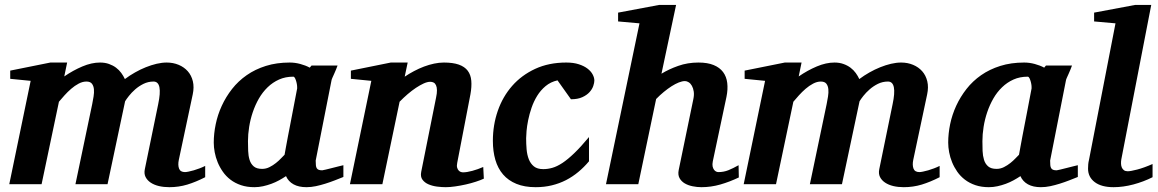

<svg xmlns="http://www.w3.org/2000/svg" viewBox="-20 -757 4758 789"><path d="M823.2 -28.8Q785.2 -9.3 749.8 1.5Q714.4 12.2 675.8 12.2Q652.8 12.2 633.1 7.6Q613.3 2.9 599.1 -6.6Q585 -16.1 578.1 -29.8Q571.3 -43.5 575.2 -62L629.9 -328.1Q649.9 -421.9 610.8 -421.9Q588.9 -421.9 569.6 -412.4Q550.3 -402.8 535.4 -389.6Q520.5 -376.5 509.8 -362.8Q499 -349.1 494.1 -340.8L421.9 0H290L358.9 -329.1Q361.8 -343.8 364.5 -360.1Q367.2 -376.5 366 -390.1Q364.7 -403.8 357.9 -412.8Q351.1 -421.9 335 -421.9Q319.3 -421.9 303.2 -413.3Q287.1 -404.8 272.5 -392.1Q257.8 -379.4 244.9 -365Q231.9 -350.6 222.2 -338.9L150.9 0H18.1L106 -424.8L22 -433.1V-466.8L187 -500H255.9L244.1 -442.9Q280.3 -467.8 318.4 -483.9Q356.4 -500 391.1 -500Q411.6 -500 428 -494.1Q444.3 -488.3 457 -478.8Q469.7 -469.2 478.5 -457Q487.3 -444.8 493.2 -432.1Q512.7 -446.8 534.7 -459.2Q556.6 -471.7 579.1 -480.7Q601.6 -489.7 623.5 -494.9Q645.5 -500 665 -500Q691.4 -500 713.9 -490.7Q736.3 -481.4 751.5 -464.4Q766.6 -447.3 772.5 -423.1Q778.3 -398.9 772 -369.1L714.8 -100.1Q710.4 -78.6 715.8 -64.2Q721.2 -49.8 740.2 -49.8Q745.1 -49.8 754.9 -51.8Q764.6 -53.7 776.4 -57.1Q788.1 -60.5 800.3 -65.2Q812.5 -69.8 823.2 -75.2Z M1201.2 -394Q1201.7 -396 1200.9 -403.8Q1200.2 -411.6 1198 -420.2Q1195.8 -428.7 1192.6 -435.3Q1189.5 -441.9 1185.1 -441.9Q1152.8 -441.9 1126.7 -430.2Q1100.6 -418.5 1079.8 -398.4Q1059.1 -378.4 1043.9 -352.1Q1028.8 -325.7 1018.8 -296.1Q1008.8 -266.6 1003.9 -235.8Q999 -205.1 999 -176.8Q999 -156.7 999.8 -136.7Q1000.5 -116.7 1005.6 -100.1Q1010.7 -83.5 1022.7 -73.2Q1034.7 -63 1057.1 -63Q1073.2 -63 1087.6 -70.3Q1102.1 -77.6 1114 -87.2Q1126 -96.7 1135 -106.4Q1144 -116.2 1149.4 -121.1Q1152.8 -141.1 1155 -152.1Q1157.2 -163.1 1158.9 -173.1Q1160.6 -183.1 1163.1 -195.8Q1165.5 -208.5 1170.2 -232.2Q1174.8 -255.9 1182.1 -294.2Q1189.5 -332.5 1201.2 -394ZM1391.1 -29.8Q1374 -22.9 1355.2 -15.6Q1336.4 -8.3 1316.9 -2.2Q1297.4 3.9 1277.8 8.1Q1258.3 12.2 1239.3 12.2Q1207.5 12.2 1186.3 0.5Q1165 -11.2 1155.3 -33.2Q1142.1 -24.4 1127 -16.1Q1111.8 -7.8 1095.2 -1.7Q1078.6 4.4 1061 8.3Q1043.5 12.2 1025.4 12.2Q994.6 12.2 970.2 3.9Q945.8 -4.4 927.2 -18.6Q908.7 -32.7 895.8 -51.3Q882.8 -69.8 874.5 -90.1Q866.2 -110.4 862.3 -131.3Q858.4 -152.3 858.4 -170.9Q858.4 -208 866.5 -246.8Q874.5 -285.6 891.4 -322.3Q908.2 -358.9 933.6 -391.4Q959 -423.8 993.7 -448Q1028.3 -472.2 1072.5 -486.1Q1116.7 -500 1170.4 -500Q1192.4 -500 1214.1 -494.1Q1235.8 -488.3 1252.9 -479L1260.3 -487.8H1367.2Q1364.7 -480.5 1360.8 -471.2Q1356.9 -461.9 1353 -453.1Q1349.1 -444.3 1345.9 -437.3Q1342.8 -430.2 1342.3 -426.8L1277.3 -97.2Q1277.3 -85.9 1278.1 -78.1Q1278.8 -70.3 1281.7 -65.7Q1284.7 -61 1290 -59.1Q1295.4 -57.1 1304.2 -57.1Q1306.2 -57.1 1318.6 -60.1Q1331.1 -63 1345.9 -66.9Q1360.8 -70.8 1374 -74Q1387.2 -77.1 1391.1 -78.1Z M1968.3 -22.9Q1955.1 -16.6 1935.5 -10.3Q1916 -3.9 1894.3 1Q1872.6 5.9 1850.8 9Q1829.1 12.2 1812 12.2Q1795.4 12.2 1776.1 9.8Q1756.8 7.3 1741 0.5Q1725.1 -6.3 1716.1 -18.6Q1707 -30.8 1710.9 -50.8L1772 -356Q1775.9 -374 1775.6 -386.5Q1775.4 -398.9 1771.7 -406.7Q1768.1 -414.6 1762 -417.7Q1755.9 -420.9 1748 -420.9Q1736.3 -420.9 1721.2 -414.1Q1706.1 -407.2 1689.2 -396Q1672.4 -384.8 1655 -369.9Q1637.7 -355 1622.1 -338.9L1551.3 0H1418L1505.9 -424.8L1421.9 -433.1V-466.8L1585.9 -500H1655.3L1643.1 -441.9Q1661.1 -454.1 1681.4 -464.8Q1701.7 -475.6 1722.4 -483.4Q1743.2 -491.2 1763.9 -495.6Q1784.7 -500 1804.2 -500Q1841.3 -500 1865.5 -491.5Q1889.6 -482.9 1902.1 -466.3Q1914.6 -449.7 1916.7 -425.3Q1918.9 -400.9 1913.1 -369.1L1858.9 -87.9Q1856.4 -75.7 1858.6 -68.1Q1860.8 -60.5 1865 -56.2Q1869.1 -51.8 1874 -50.3Q1878.9 -48.8 1882.8 -48.8Q1898.4 -48.8 1920.9 -54.9Q1943.4 -61 1965.8 -70.8Z M2422.4 -425.8Q2422.4 -417 2418 -403.8Q2413.6 -390.6 2402.6 -378.4Q2391.6 -366.2 2373 -357.7Q2354.5 -349.1 2326.2 -349.1L2271 -426.8Q2242.7 -420.4 2222.2 -403.3Q2201.7 -386.2 2187.5 -363.3Q2173.3 -340.3 2164.3 -314Q2155.3 -287.6 2150.4 -263.2Q2145.5 -238.8 2143.8 -219Q2142.1 -199.2 2142.1 -189Q2142.1 -166 2144 -143.3Q2146 -120.6 2153.1 -102.5Q2160.2 -84.5 2174.1 -73.2Q2188 -62 2212.4 -62Q2231 -62 2250 -67.4Q2269 -72.8 2291.3 -87.4Q2313.5 -102.1 2340.1 -127.7Q2366.7 -153.3 2400.4 -193.8V-94.2Q2379.9 -69.8 2356.4 -50.3Q2333 -30.8 2305.9 -16.8Q2278.8 -2.9 2247.8 4.6Q2216.8 12.2 2181.2 12.2Q2135.3 12.2 2102.1 -1.5Q2068.8 -15.1 2047.4 -40Q2025.9 -64.9 2015.6 -100.1Q2005.4 -135.3 2005.4 -178.2Q2005.4 -243.2 2025.6 -301.5Q2045.9 -359.9 2084.7 -404.1Q2123.5 -448.2 2179.4 -474.1Q2235.4 -500 2307.1 -500Q2336.9 -500 2358.6 -492.9Q2380.4 -485.8 2394.5 -474.9Q2408.7 -463.9 2415.5 -450.9Q2422.4 -438 2422.4 -425.8Z M3016.1 -27.8Q2978.5 -9.8 2940.2 1.2Q2901.9 12.2 2862.3 12.2Q2844.7 12.2 2826.4 8.5Q2808.1 4.9 2793.9 -3.4Q2779.8 -11.7 2772.5 -25.1Q2765.1 -38.6 2769 -58.1L2829.1 -349.1Q2833 -367.2 2830.8 -381.1Q2828.6 -395 2823.2 -404.5Q2817.9 -414.1 2810.1 -418.9Q2802.2 -423.8 2794.9 -423.8Q2783.7 -423.8 2769.5 -418.2Q2755.4 -412.6 2739.7 -402.6Q2724.1 -392.6 2707.8 -379.2Q2691.4 -365.7 2676.3 -350.1L2603 0H2470.2L2607.9 -661.1L2520 -668.9V-705.1L2689 -736.8H2758.3L2698.2 -454.1Q2728.5 -472.7 2767.1 -486.3Q2805.7 -500 2850.1 -500Q2887.7 -500 2912.6 -489.7Q2937.5 -479.5 2951.4 -460.9Q2965.3 -442.4 2968.5 -416.3Q2971.7 -390.1 2965.3 -358.9L2909.2 -94.2Q2906.7 -81.5 2908.4 -73.2Q2910.2 -64.9 2914.1 -59.6Q2918 -54.2 2922.9 -52Q2927.7 -49.8 2932.1 -49.8Q2954.1 -49.8 2973.4 -57.6Q2992.7 -65.4 3015.1 -78.1Z M3841.3 -28.8Q3803.2 -9.3 3767.8 1.5Q3732.4 12.2 3693.8 12.2Q3670.9 12.2 3651.1 7.6Q3631.3 2.9 3617.2 -6.6Q3603 -16.1 3596.2 -29.8Q3589.4 -43.5 3593.3 -62L3647.9 -328.1Q3668 -421.9 3628.9 -421.9Q3606.9 -421.9 3587.6 -412.4Q3568.4 -402.8 3553.5 -389.6Q3538.6 -376.5 3527.8 -362.8Q3517.1 -349.1 3512.2 -340.8L3439.9 0H3308.1L3377 -329.1Q3379.9 -343.8 3382.6 -360.1Q3385.3 -376.5 3384 -390.1Q3382.8 -403.8 3376 -412.8Q3369.1 -421.9 3353 -421.9Q3337.4 -421.9 3321.3 -413.3Q3305.2 -404.8 3290.5 -392.1Q3275.9 -379.4 3262.9 -365Q3250 -350.6 3240.2 -338.9L3168.9 0H3036.1L3124 -424.8L3040 -433.1V-466.8L3205.1 -500H3273.9L3262.2 -442.9Q3298.3 -467.8 3336.4 -483.9Q3374.5 -500 3409.2 -500Q3429.7 -500 3446 -494.1Q3462.4 -488.3 3475.1 -478.8Q3487.8 -469.2 3496.6 -457Q3505.4 -444.8 3511.2 -432.1Q3530.8 -446.8 3552.7 -459.2Q3574.7 -471.7 3597.2 -480.7Q3619.6 -489.7 3641.6 -494.9Q3663.6 -500 3683.1 -500Q3709.5 -500 3731.9 -490.7Q3754.4 -481.4 3769.5 -464.4Q3784.7 -447.3 3790.5 -423.1Q3796.4 -398.9 3790 -369.1L3732.9 -100.1Q3728.5 -78.6 3733.9 -64.2Q3739.3 -49.8 3758.3 -49.8Q3763.2 -49.8 3772.9 -51.8Q3782.7 -53.7 3794.4 -57.1Q3806.2 -60.5 3818.4 -65.2Q3830.6 -69.8 3841.3 -75.2Z M4219.2 -394Q4219.7 -396 4219 -403.8Q4218.3 -411.6 4216.1 -420.2Q4213.9 -428.7 4210.7 -435.3Q4207.5 -441.9 4203.1 -441.9Q4170.9 -441.9 4144.8 -430.2Q4118.7 -418.5 4097.9 -398.4Q4077.1 -378.4 4062 -352.1Q4046.9 -325.7 4036.9 -296.1Q4026.9 -266.6 4022 -235.8Q4017.1 -205.1 4017.1 -176.8Q4017.1 -156.7 4017.8 -136.7Q4018.6 -116.7 4023.7 -100.1Q4028.8 -83.5 4040.8 -73.2Q4052.7 -63 4075.2 -63Q4091.3 -63 4105.7 -70.3Q4120.1 -77.6 4132.1 -87.2Q4144 -96.7 4153.1 -106.4Q4162.1 -116.2 4167.5 -121.1Q4170.9 -141.1 4173.1 -152.1Q4175.3 -163.1 4177 -173.1Q4178.7 -183.1 4181.2 -195.8Q4183.6 -208.5 4188.2 -232.2Q4192.9 -255.9 4200.2 -294.2Q4207.5 -332.5 4219.2 -394ZM4409.2 -29.8Q4392.1 -22.9 4373.3 -15.6Q4354.5 -8.3 4335 -2.2Q4315.4 3.9 4295.9 8.1Q4276.4 12.2 4257.3 12.2Q4225.6 12.2 4204.3 0.5Q4183.1 -11.2 4173.3 -33.2Q4160.2 -24.4 4145 -16.1Q4129.9 -7.8 4113.3 -1.7Q4096.7 4.4 4079.1 8.3Q4061.5 12.2 4043.5 12.2Q4012.7 12.2 3988.3 3.9Q3963.9 -4.4 3945.3 -18.6Q3926.8 -32.7 3913.8 -51.3Q3900.9 -69.8 3892.6 -90.1Q3884.3 -110.4 3880.4 -131.3Q3876.5 -152.3 3876.5 -170.9Q3876.5 -208 3884.5 -246.8Q3892.6 -285.6 3909.4 -322.3Q3926.3 -358.9 3951.7 -391.4Q3977.1 -423.8 4011.7 -448Q4046.4 -472.2 4090.6 -486.1Q4134.8 -500 4188.5 -500Q4210.4 -500 4232.2 -494.1Q4253.9 -488.3 4271 -479L4278.3 -487.8H4385.3Q4382.8 -480.5 4378.9 -471.2Q4375 -461.9 4371.1 -453.1Q4367.2 -444.3 4364 -437.3Q4360.8 -430.2 4360.4 -426.8L4295.4 -97.2Q4295.4 -85.9 4296.1 -78.1Q4296.9 -70.3 4299.8 -65.7Q4302.7 -61 4308.1 -59.1Q4313.5 -57.1 4322.3 -57.1Q4324.2 -57.1 4336.7 -60.1Q4349.1 -63 4364 -66.9Q4378.9 -70.8 4392.1 -74Q4405.3 -77.1 4409.2 -78.1Z M4716.3 -28.8Q4679.7 -10.3 4637.5 1Q4595.2 12.2 4556.2 12.2Q4506.3 12.2 4478.8 -8.5Q4451.2 -29.3 4451.2 -64Q4451.2 -72.3 4451.9 -81.3Q4452.6 -90.3 4455.1 -100.1L4564 -661.1L4476.1 -668.9V-705.1L4645 -736.8H4710.9L4587.9 -102.1Q4586.4 -93.3 4586.7 -84.7Q4586.9 -76.2 4589.8 -69.1Q4592.8 -62 4598.6 -57.6Q4604.5 -53.2 4614.3 -53.2Q4626 -53.2 4653.3 -60.3Q4680.7 -67.4 4716.3 -83Z"/></svg>

Font: Charis SIL Cyr
Style: Bold Italic
Weight: 700
Italic angle: -11°
Foundry: SIL International
Version: Version 5.000